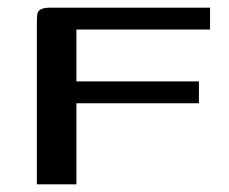

<svg xmlns="http://www.w3.org/2000/svg" viewBox="-20 -480 597 500"><path d="M76 0V-417Q76 -433 77 -442Q78 -451 86 -455.5Q94 -460 111 -460H527V-403H179V-268H498V-211H179V0Z"/></svg>

Font: Genos Thin Medium
Style: Regular
Weight: 500
Version: Version 1.010